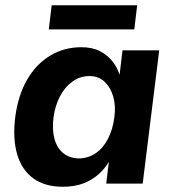

<svg xmlns="http://www.w3.org/2000/svg" viewBox="-20 -700 650 732"><path d="M219 12Q151 12 107 -20Q63 -52 45.5 -111.5Q28 -171 38 -253Q49 -337 83.5 -396.5Q118 -456 171.5 -488Q225 -520 290 -520Q332 -520 361 -505Q390 -490 408.5 -466.5Q427 -443 436 -415L447 -508H587L524 0H385L395 -83Q379 -56 354.5 -34.5Q330 -13 297 -0.5Q264 12 219 12ZM283 -96Q317 -97 345 -116Q373 -135 391.5 -170.5Q410 -206 416 -253Q422 -297 411.5 -332.5Q401 -368 378 -389Q355 -410 321 -410Q285 -410 256 -389Q227 -368 208.5 -332.5Q190 -297 184 -253Q178 -205 188 -169.5Q198 -134 222.5 -115Q247 -96 283 -96ZM166 -588 177 -680H503L492 -588Z"/></svg>

Font: Inclusive Sans
Style: Italic
Weight: 400
Italic angle: -7°
Designer: Olivia King
Foundry: Olivia King
Version: Version 2.004